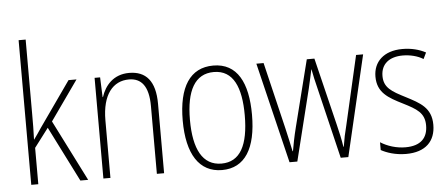

<svg xmlns="http://www.w3.org/2000/svg" viewBox="-51 -878 2340 1005"><g transform="rotate(-5 1119.0 -375.0)"><path d="M113 -370V-760H76V0H113V-191L188 -290L334 0H375L213 -321L360 -529H318L152 -293C138 -272 128 -257 112 -235H111C113 -281 113 -322 113 -370Z M637 -539C554 -539 509 -484 490 -425H488L484 -529H455V0H492V-302C492 -439 550 -505 633 -505C698 -505 736 -461 736 -356V0H774V-365C774 -485 725 -539 637 -539Z M1259 -265C1259 -433 1205 -539 1079 -539C957 -539 895 -442 895 -266C895 -90 958 10 1078 10C1199 10 1259 -89 1259 -265ZM933 -266C933 -419 979 -505 1079 -505C1182 -505 1221 -411 1221 -266C1221 -108 1176 -24 1078 -24C979 -24 933 -112 933 -266Z M1612 -375 1702 0H1742L1866 -529H1829L1746 -167C1735 -123 1730 -101 1723 -56H1721C1715 -95 1706 -136 1696 -176L1610 -529H1570L1482 -180C1470 -133 1461 -86 1456 -56H1454C1446 -93 1438 -131 1427 -178L1343 -529H1305L1433 0H1474L1567 -375C1575 -408 1582 -442 1589 -474H1590C1596 -442 1603 -410 1612 -375Z M2200 -130C2200 -220 2141 -249 2068 -287C1997 -323 1957 -346 1957 -407C1957 -471 2002 -505 2072 -505C2110 -505 2151 -495 2179 -477L2195 -510C2162 -528 2120 -539 2073 -539C1974 -539 1920 -484 1920 -407C1920 -323 1976 -292 2052 -254C2121 -219 2162 -196 2162 -130C2162 -64 2125 -25 2045 -25C1997 -25 1950 -40 1914 -63V-22C1943 -6 1989 10 2045 10C2148 10 2200 -44 2200 -130Z"/></g></svg>

Font: Noto Sans Hebrew Condensed ExtraLight
Style: Regular
Weight: 200
Width: 3
Designer: Monotype Design Team
Foundry: Monotype Imaging Inc.
Version: Version 2.004